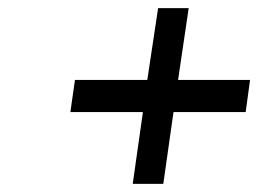

<svg xmlns="http://www.w3.org/2000/svg" viewBox="-20 -559 631 469"><path d="M151.9 -285.2 163.1 -363.8H339.8L366.2 -539.1H440.9L415 -363.8H590.8L580.1 -285.2H403.8L378.9 -109.9H304.2L329.1 -285.2Z"/></svg>

Font: Trueno
Style: Italic
Weight: 400
Designer: Julieta Ulanovsky
Foundry: Julieta Ulanovsky
Version: Version 3.001b | FøM Fix